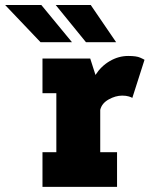

<svg xmlns="http://www.w3.org/2000/svg" viewBox="-125 -728 595 748"><path d="M40.5 0V-135H94.5V-365H40.5V-500H226.5L247 -436Q269 -470.5 303 -490.2Q337 -510 374.5 -510Q406.5 -510 421 -503.5Q435.5 -497 438 -495L390.5 -346.5Q387.5 -349 377 -352.2Q366.5 -355.5 351 -355.5Q325 -355.5 298.2 -340.5Q271.5 -325.5 265.5 -300V-135H331V0ZM210 -563.5 92 -708.5H228.5L327.5 -563.5ZM33 -563.5 -105 -708.5H36L155.5 -563.5Z"/></svg>

Font: Trispace Condensed ExtraBold
Style: Regular
Weight: 800
Width: 3
Designer: Tyler Finck
Foundry: Etcetera Type Company
Version: Version 1.210; ttfautohint (v1.8.3)